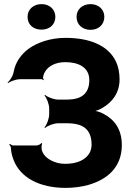

<svg xmlns="http://www.w3.org/2000/svg" viewBox="-20 -904 656 933"><path d="M425 -201C425 -188 422 -175 417 -164C398 -127 354 -108 298 -108C281 -108 265 -110 251 -115C221 -125 192 -143 183 -175C181 -183 182 -202 185 -207L181 -209C178 -204 166 -197 157 -197H45C39 -197 31 -202 28 -205L25 -202C28 -199 33 -191 33 -185C34 -166 38 -148 44 -132C76 -40 174 9 298 9C338 9 375 4 408 -5C497 -30 572 -88 572 -199C572 -276 536 -324 481 -352C466 -360 443 -367 430 -366V-362C443 -363 466 -372 480 -381C525 -408 561 -452 561 -518C561 -551 555 -581 543 -606C505 -684 415 -720 298 -720C226 -720 162 -698 119 -667C84 -641 55 -604 46 -553C43 -535 28 -512 17 -503L19 -500C30 -509 59 -519 77 -519H183C186 -519 188 -516 190 -514L193 -517C192 -518 189 -523 189 -526C190 -536 193 -545 198 -554C215 -584 251 -602 298 -602C361 -602 414 -577 414 -515C414 -448 374 -420 306 -420H263C242 -420 210 -432 199 -443L196 -440C207 -429 219 -397 219 -377V-349C219 -328 207 -296 196 -285L199 -282C210 -293 242 -305 263 -305H306C382 -305 425 -277 425 -201ZM182 -760C220 -760 249 -784 249 -822C249 -859 220 -884 182 -884C144 -884 114 -860 114 -822C114 -783 143 -760 182 -760ZM420 -759C458 -759 487 -784 487 -822C487 -859 458 -884 420 -884C382 -884 352 -860 352 -822C352 -784 381 -759 420 -759Z"/></svg>

Font: Asimov
Style: Edge
Weight: 500
Designer: Google
Version: Version 2.000980: 2014